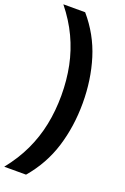

<svg xmlns="http://www.w3.org/2000/svg" viewBox="-207 -865 746 1142"><g transform="rotate(20 165.5 -294.0)"><path d="M-17 220Q44.5 143.5 83 61.8Q121.5 -20 139.5 -108.5Q157.5 -197 157.5 -294Q157.5 -391 139.5 -479.5Q121.5 -568 83 -649.8Q44.5 -731.5 -17 -808H121Q212 -702 252.2 -571.8Q292.5 -441.5 292.5 -294Q292.5 -146.5 252.2 -16.5Q212 113.5 121 220Z"/></g></svg>

Font: Encode Sans Condensed Thin SemiBold
Style: Regular
Weight: 600
Version: Version 3.002